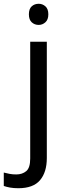

<svg xmlns="http://www.w3.org/2000/svg" viewBox="-75 -757 353 1017"><path d="M78 -681Q78 -710 93 -723.5Q108 -737 130 -737Q150 -737 165.5 -723.5Q181 -710 181 -681Q181 -653 165.5 -639Q150 -625 130 -625Q108 -625 93 -639Q78 -653 78 -681ZM22 240Q-3 240 -22 236.5Q-41 233 -55 228V157Q-40 161 -24 164Q-8 167 11 167Q43 167 64 149.5Q85 132 85 83V-536H173V80Q173 155 137 197.5Q101 240 22 240Z"/></svg>

Font: Noto Sans Sharada
Style: Regular
Weight: 400
Designer: Monotype Design Team
Foundry: Monotype Imaging Inc.
Version: Version 2.006; ttfautohint (v1.8.4.7-5d5b)